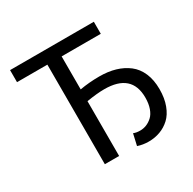

<svg xmlns="http://www.w3.org/2000/svg" viewBox="-148 -810 984 977"><g transform="rotate(-30 343.5 -322.0)"><path d="M458 12.2Q423.8 12.2 394 2L409.2 -64.9Q424.8 -58.1 448.2 -58.1Q467.3 -58.1 485.1 -65.2Q502.9 -72.3 519 -86.9Q535.2 -101.6 544.7 -128.4Q554.2 -155.3 554.2 -190.9Q554.2 -332 394 -332Q350.6 -332 290 -321.8V0H206.1V-585H27.8V-655.8H520V-585H290V-391.1Q345.2 -400.9 404.8 -400.9Q456.1 -400.9 497.6 -388.7Q539.1 -376.5 571 -352.1Q603 -327.6 620.6 -286.9Q638.2 -246.1 638.2 -191.9Q638.2 -138.7 623 -98.4Q607.9 -58.1 582.3 -34.4Q556.6 -10.7 525.1 0.7Q493.7 12.2 458 12.2Z"/></g></svg>

Font: Source Sans Pro
Style: Regular
Weight: 400
Designer: Paul D. Hunt
Foundry: Adobe Systems Incorporated
Version: Version 3.006;hotconv 1.0.111;makeotfexe 2.5.65597